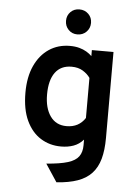

<svg xmlns="http://www.w3.org/2000/svg" viewBox="-61 -767 737 1017"><g transform="rotate(5 308.0 -258.5)"><path d="M278 203 216 109Q288.5 103.5 329.5 90.8Q370.5 78 387.2 54.8Q404 31.5 404 -5V-35Q381.5 -9.5 351.8 1.2Q322 12 285 12Q225 12 177 -18Q129 -48 101 -107.5Q73 -167 73 -256Q73 -339 100.2 -398.8Q127.5 -458.5 175.8 -490.8Q224 -523 287 -523Q314.5 -523 336.5 -517Q358.5 -511 375.2 -501Q392 -491 404 -479V-511H519V-54Q519 11 506 57.8Q493 104.5 464.5 135.2Q436 166 390 182.2Q344 198.5 278 203ZM305 -98Q338 -98 362.8 -111.2Q387.5 -124.5 404 -150V-363Q390 -383.5 365.2 -398.8Q340.5 -414 305 -414Q248 -414 218 -373.2Q188 -332.5 188 -256Q188 -184 218.5 -141Q249 -98 305 -98ZM320 -587Q291.5 -587 272.8 -606.3Q254 -625.6 254 -654Q254 -682.2 272.8 -701.1Q291.5 -720 320 -720Q348.5 -720 367.8 -701.1Q387 -682.2 387 -654Q387 -625.6 367.8 -606.3Q348.5 -587 320 -587Z"/></g></svg>

Font: Overpass Mono Light
Style: Regular
Weight: 300
Monospace: yes
Designer: Delve Withrington, Dave Bailey
Foundry: Delve Fonts LLC
Version: Version 4.000